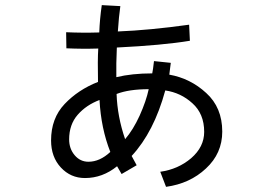

<svg xmlns="http://www.w3.org/2000/svg" viewBox="-20 -682 1040 747"><path d="M178.7 -135.7Q178.7 -221.7 231.4 -277.3Q284.2 -333 361.3 -363.3Q359.4 -448.2 362.3 -493.2Q298.8 -491.2 238.3 -494.1Q238.3 -514.6 237.3 -556.6Q299.8 -553.7 366.2 -555.7Q368.2 -608.4 376 -662.1Q400.4 -661.1 448.2 -658.2Q442.4 -618.2 438.5 -559.6Q562.5 -564.5 715.8 -585.9Q716.8 -565.4 718.8 -523.4Q613.3 -505.9 434.6 -497.1Q431.6 -432.6 432.6 -381.8Q494.1 -396.5 572.3 -396.5Q575.2 -409.2 579.1 -444.3Q600.6 -442.4 644.5 -437.5Q643.6 -431.6 641.6 -415Q639.6 -399.4 638.7 -391.6Q720.7 -377 782.2 -320.3Q844.7 -263.7 844.7 -169.9Q844.7 -85 781.2 -26.4Q718.8 32.2 626 44.9Q618.2 25.4 603.5 -13.7Q672.9 -23.4 723.6 -66.4Q774.4 -110.4 774.4 -168.9Q774.4 -239.3 728.5 -280.3Q683.6 -321.3 623 -330.1Q579.1 -168.9 492.2 -75.2Q499 -63.5 511.7 -39.1Q497.1 -30.3 453.1 -4.9Q438.5 -29.3 435.5 -35.2Q378.9 10.7 310.5 10.7Q254.9 10.7 216.8 -30.3Q178.7 -71.3 178.7 -135.7ZM249 -139.6Q249 -103.5 270.5 -78.1Q292 -52.7 324.2 -52.7Q368.2 -52.7 409.2 -90.8Q373 -182.6 367.2 -293Q315.4 -273.4 282.2 -235.4Q249 -197.3 249 -139.6ZM433.6 -316.4Q436.5 -228.5 466.8 -140.6Q498 -176.8 523.4 -232.4Q548.8 -289.1 558.6 -335Q481.4 -335 433.6 -316.4Z"/></svg>

Font: Gothic A1
Style: Regular
Weight: 400
Designer: HanYang I&C Co.,Ltd.
Version: Version 2.50